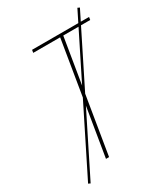

<svg xmlns="http://www.w3.org/2000/svg" viewBox="-216 -905 932 1074"><g transform="rotate(-30 250.0 -368.0)"><path d="M184 0 302 -717H128L131 -735H499L496 -717H322L204 0ZM41 76 28 70 468 -812 481 -806Z"/></g></svg>

Font: Iosevka SS18 Thin
Style: Italic
Weight: 100
Italic angle: -9°
Monospace: yes
Designer: Belleve Invis
Foundry: Belleve Invis
Version: Version 25.1.1; ttfautohint (v1.8.4)